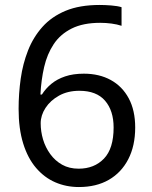

<svg xmlns="http://www.w3.org/2000/svg" viewBox="-20 -744 612 774"><path d="M55 -305Q55 -367 63.5 -427Q72 -487 93 -540.5Q114 -594 151 -635.5Q188 -677 244.5 -700.5Q301 -724 382 -724Q403 -724 428.5 -722Q454 -720 470 -715V-640Q452 -646 429.5 -649Q407 -652 384 -652Q315 -652 269 -629Q223 -606 196.5 -566Q170 -526 158 -474Q146 -422 143 -363H149Q164 -387 187 -406Q210 -425 242.5 -436Q275 -447 318 -447Q380 -447 426.5 -421.5Q473 -396 499 -347.5Q525 -299 525 -230Q525 -156 497 -102Q469 -48 418.5 -19Q368 10 298 10Q247 10 203 -9Q159 -28 125.5 -67Q92 -106 73.5 -165.5Q55 -225 55 -305ZM297 -64Q360 -64 399 -104.5Q438 -145 438 -230Q438 -298 403.5 -338Q369 -378 300 -378Q253 -378 218 -358.5Q183 -339 163.5 -309Q144 -279 144 -247Q144 -214 153.5 -182Q163 -150 182.5 -123Q202 -96 230.5 -80Q259 -64 297 -64Z"/></svg>

Font: Noto Sans Hebrew
Style: Regular
Weight: 400
Designer: Monotype Design Team
Foundry: Monotype Imaging Inc.
Version: Version 2.003;January 10, 2023;FontCreator 14.0.0.2877 64-bi